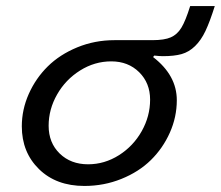

<svg xmlns="http://www.w3.org/2000/svg" viewBox="-20 -597 727 632"><path d="M356.9 -464.8H481.9Q521 -464.8 542.2 -474.1Q563.5 -483.4 577.1 -505.9Q590.8 -528.3 606 -577.1H687Q670.9 -525.9 656.5 -495.4Q642.1 -464.8 622.1 -445.3Q602.1 -425.8 577.6 -418.9Q553.2 -412.1 516.1 -412.1Q505.4 -412.1 487.8 -414.1L483.9 -409.2Q562 -349.1 562 -267.1Q562 -211.9 539.1 -160.4Q516.1 -108.9 476.6 -70.1Q437 -31.2 379.6 -8.1Q322.3 15.1 257.8 15.1Q165 15.1 108.4 -40.3Q51.8 -95.7 51.8 -181.2Q51.8 -236.3 74.7 -287.8Q97.7 -339.4 137.2 -378.4Q176.8 -417.5 234.4 -441.2Q292 -464.8 356.9 -464.8ZM270 -56.2Q324.2 -56.2 371.6 -86.2Q418.9 -116.2 446.5 -165.3Q474.1 -214.4 474.1 -269Q474.1 -323.7 438 -359.4Q401.9 -395 346.2 -395Q291.5 -395 243.7 -365Q195.8 -335 168 -286.1Q140.1 -237.3 140.1 -183.1Q140.1 -127 176.5 -91.6Q212.9 -56.2 270 -56.2Z"/></svg>

Font: IntelOne Mono
Style: Italic
Weight: 400
Italic angle: -16°
Designer: Fred Shallcrass
Foundry: Frere-Jones Type LLC
Version: Version 1.200;hotconv 1.1.0;makeotfexe 2.6.0;FJTRelease1.2